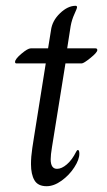

<svg xmlns="http://www.w3.org/2000/svg" viewBox="-20 -633 369 663"><path d="M87 -66Q87 -92 91.5 -121.5Q96 -151 97 -157L138 -414H37Q32 -414 32 -419Q32 -429 54 -447.5Q76 -466 86 -466H146L156 -528Q160 -561 187 -587Q214 -613 241 -613Q246 -613 246 -608Q246 -604 237 -584.5Q228 -565 224 -543L212 -466H310Q316 -466 316 -460Q316 -452 292.5 -433Q269 -414 262 -414H206L165 -159Q164 -152 159.5 -125Q155 -98 155 -83Q155 -50 177 -50Q193 -50 211 -65.5Q229 -81 243 -109Q244 -111 245.5 -113Q247 -115 249 -115Q254 -115 254 -102Q254 -82 236.5 -55Q219 -28 192.5 -9Q166 10 141 10Q111 10 99 -10.5Q87 -31 87 -66Z"/></svg>

Font: Charm
Style: Regular
Weight: 400
Designer: Katatrad Aksorn Co.,Ltd.
Foundry: Cadson Demak Co.,Ltd.
Version: Version 1.001